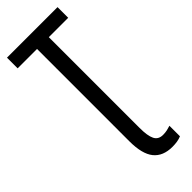

<svg xmlns="http://www.w3.org/2000/svg" viewBox="-293 -744 967 967"><g transform="rotate(-45 190.5 -260.5)"><path d="M282 193Q215 193 181.5 151.5Q148 110 148 19V-638H10V-714H370V-638H232V9Q232 65 245 91Q258 117 291 117Q307 117 320.5 114Q334 111 346 107V182Q332 188 316 190.5Q300 193 282 193Z"/></g></svg>

Font: Noto Sans ExtraCondensed
Style: Regular
Weight: 400
Width: 2
Designer: Monotype Design Team
Foundry: Monotype Imaging Inc.
Version: Version 2.013